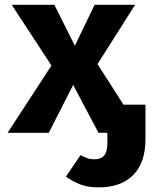

<svg xmlns="http://www.w3.org/2000/svg" viewBox="-20 -565 655 817"><path d="M187.7 0H12.3L199 -286.2L29.7 -544.6H211.3L298.5 -370.3L382.6 -544.6H554.9L394.9 -292.3L505.6 -119.5H599V26.7Q599 127.2 546.9 179.7Q494.9 232.3 399.5 232.3Q352.3 232.3 320 219.2Q287.7 206.2 260.5 186.7L322.6 94.9Q336.4 102.1 349.7 107.4Q363.1 112.8 383.6 112.8Q409.2 112.8 423.1 97.2Q436.9 81.5 436.9 43.6V0H399L291.3 -203.6Z"/></svg>

Font: Fira Code
Style: Bold
Weight: 700
Monospace: yes
Designer: Carrois Corporate, Edenspiekermann AG, Nikita Prokopov
Foundry: Carrois Corporate, Edenspiekermann AG, Nikita Prokopov
Version: Version 6.000; ttfautohint (v1.8.2) -l 8 -r 50 -G 200 -x 14 